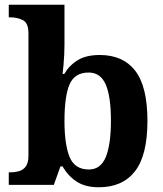

<svg xmlns="http://www.w3.org/2000/svg" viewBox="-20 -780 689 810"><path d="M397 10Q339 10 302.5 -14.5Q266 -39 244 -78H235L207 0H17V-53H24Q43 -53 60.5 -58Q78 -63 89 -78Q100 -93 100 -123V-640Q100 -683 76.5 -695Q53 -707 21 -707H17V-760H252V-589Q252 -574 251 -551.5Q250 -529 248 -506Q246 -483 244 -468H251Q273 -505 308.5 -526.5Q344 -548 401 -548Q499 -548 550.5 -481.5Q602 -415 602 -270Q602 -125 549.5 -57.5Q497 10 397 10ZM355 -65Q405 -65 426.5 -118Q448 -171 448 -271Q448 -373 426 -423.5Q404 -474 354 -474Q295 -474 273.5 -424Q252 -374 252 -270Q252 -171 273.5 -118Q295 -65 355 -65Z"/></svg>

Font: Noto Serif Thai
Style: Bold
Weight: 700
Designer: Monotype Design Team
Foundry: Monotype Imaging Inc.
Version: Version 2.002; ttfautohint (v1.8.4.7-5d5b)